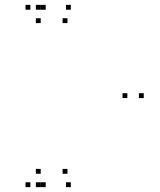

<svg xmlns="http://www.w3.org/2000/svg" viewBox="-20 -760 660 790"><path d="M168 -720V-740H148V-720ZM105 -720V-740H85V-720ZM105 10V-10H85V10ZM168 10V-10H148V10ZM257.5 -45V-65H237.5V-45ZM147.5 -45V-65H127.5V-45ZM147.5 10V-10H127.5V10ZM271.5 10V-10H251.5V10ZM571.5 -356.5V-376.5H551.5V-356.5ZM271.5 -720V-740H251.5V-720ZM147.5 -720V-740H127.5V-720ZM147.5 -665V-685H127.5V-665ZM257.5 -665V-685H237.5V-665ZM504 -356.5V-376.5H484V-356.5Z"/></svg>

Font: Monaspace Neon Dots Var
Style: Regular
Weight: 400
Designer: Riley Cran and the Lettermatic Team
Version: Version 1.100 (Monaspace Neon Dots)